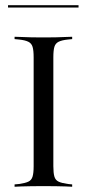

<svg xmlns="http://www.w3.org/2000/svg" viewBox="-20 -711 331 731"><path d="M137.1 -2.4Q115.3 -2.4 96 -2Q76.6 -1.6 61.3 -1.2Q46 -0.8 35.5 0V-8.9L52.4 -10.5Q75.8 -13.7 87.9 -19.4Q100 -25 104 -38.7Q108.1 -52.4 108.1 -78.2V-492.7Q108.1 -519.4 104 -532.7Q100 -546 87.9 -552Q75.8 -558.1 52.4 -560.5L35.5 -562.1V-571Q46 -571 61.3 -570.2Q76.6 -569.4 96 -569Q115.3 -568.5 137.1 -568.5H146H154Q175.8 -568.5 195.2 -569Q214.5 -569.4 229.4 -570.2Q244.4 -571 254.8 -571V-562.1L238.7 -560.5Q215.3 -558.1 203.2 -552Q191.1 -546 187.1 -532.7Q183.1 -519.4 183.1 -492.7V-78.2Q183.1 -52.4 187.1 -38.7Q191.1 -25 203.2 -19.4Q215.3 -13.7 238.7 -10.5L254.8 -8.9V0Q244.4 -0.8 229.4 -1.2Q214.5 -1.6 195.2 -2Q175.8 -2.4 154 -2.4H146ZM10.5 -682.3V-691.1H279V-682.3Z"/></svg>

Font: Playfair 144pt SemiCondensed Light
Style: Regular
Weight: 300
Width: 4
Designer: Claus Eggers Sørensen
Foundry: Claus Eggers Sørensen
Version: Version 2.203